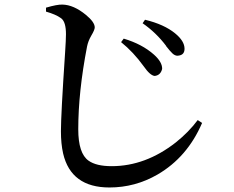

<svg xmlns="http://www.w3.org/2000/svg" viewBox="-20 -787 1040 854"><path d="M668 -449.2Q647.5 -451.2 619.1 -492.2Q573.2 -555.7 518.6 -599.6L530.3 -615.2Q612.3 -590.8 665 -543.9Q702.1 -510.7 701.2 -480.5Q694.3 -452.1 668 -449.2ZM769.5 -539.1Q757.8 -539.1 746.6 -549.8Q735.4 -560.5 718.8 -582V-583Q674.8 -641.6 614.3 -683.6L625 -699.2Q710 -678.7 758.8 -638.7Q800.8 -604.5 800.8 -570.3Q800.8 -543.9 776.4 -540Q772.5 -539.1 769.5 -539.1ZM250 -707Q228.5 -722.7 184.6 -735.4V-752.9Q234.4 -767.6 257.8 -766.6Q307.6 -765.6 362.3 -720.7Q401.4 -688.5 401.4 -665Q401.4 -654.3 385.7 -627.9Q372.1 -604.5 367.2 -580.1Q328.1 -377.9 328.1 -211.9Q328.1 -104.5 374 -72.3Q408.2 -47.9 476.6 -47.9Q627 -47.9 761.7 -153.3Q819.3 -199.2 859.4 -252.9L878.9 -240.2Q813.5 -87.9 680.7 -10.7Q581.1 46.9 466.8 46.9Q295.9 46.9 260.7 -104.5Q251 -147.5 251 -203.1Q251 -276.4 269.5 -552.7Q273.4 -611.3 273.4 -634.8Q273.4 -687.5 253.9 -704.1Q252 -706.1 250 -707Z"/></svg>

Font: GenYoMin JP SemiBold
Style: Regular
Weight: 600
Version: Version 1.001;PS 1;hotconv 16.6.51;makeotf.lib2.5.65220 DEVE